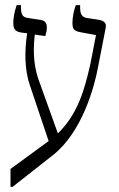

<svg xmlns="http://www.w3.org/2000/svg" viewBox="-20 -667 466 750"><path d="M21 63H29L188 -62C301 -152 349 -328 363 -405L393 -559C397 -577 385 -586 369 -589L318 -597C298 -601 293 -614 293 -639V-647H276C268 -624 263 -600 263 -577C263 -552 270 -546 295 -541L355 -530L333 -417C310 -315 283 -220 206 -146L131 -355C107 -422 111 -489 116 -532L157 -526C161 -540 163 -549 163 -560C163 -576 156 -587 139 -589L88 -597C68 -600 62 -611 62 -637V-647H45C36 -619 32 -598 32 -577C32 -553 40 -544 62 -540L86 -537C76 -470 75 -396 97 -333L170 -116L21 -7Z"/></svg>

Font: Noto Serif Hebrew Condensed Light
Style: Regular
Weight: 300
Width: 3
Designer: Monotype Design Team
Foundry: Monotype Imaging Inc.
Version: Version 2.004